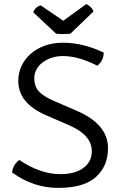

<svg xmlns="http://www.w3.org/2000/svg" viewBox="-20 -903 595 935"><path d="M39 -63Q42 -100 74 -124Q176 -55 274 -55Q345 -55 386 -85Q427 -115 427 -167Q427 -244 321 -291L204 -342Q69 -400 69 -510Q69 -548 85 -582Q101 -616 129.5 -641Q158 -666 198 -680.5Q238 -695 287 -695Q384 -695 485 -647Q485 -608 454 -583Q405 -608 363.5 -619Q322 -630 287 -630Q255 -630 229.5 -621Q204 -612 185.5 -597.5Q167 -583 157 -563.5Q147 -544 147 -523Q147 -479 172.5 -454.5Q198 -430 244 -411L357 -362Q506 -297 506 -181Q506 -94 447 -41Q388 12 264 12Q142 12 39 -63ZM178 -877 288 -802 400 -883Q411 -879 421.5 -868.5Q432 -858 435 -847L323 -739Q281 -735 253 -739L142 -843Q151 -869 178 -877Z"/></svg>

Font: Signika
Style: Light
Weight: 300
Designer: Anna Giedrys
Foundry: Anna Giedrys
Version: Version 1.001